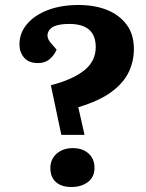

<svg xmlns="http://www.w3.org/2000/svg" viewBox="-20 -735 587 770"><path d="M184 -393Q272 -416 318 -453Q364 -490 364 -546Q364 -639 258 -639Q194 -639 177 -613.5Q160 -588 187 -559L207 -536Q198 -514 179.5 -498Q161 -482 133 -482Q95 -482 76.5 -504Q58 -526 58 -557Q58 -602 88 -638Q118 -674 171.5 -694.5Q225 -715 295 -715Q360 -715 409.5 -695Q459 -675 488 -636Q517 -597 517 -538Q517 -491 497 -447.5Q477 -404 428.5 -367.5Q380 -331 294 -305L319 -194H226ZM182 -61Q182 -97 207.5 -119Q233 -141 272 -141Q311 -141 335 -119.5Q359 -98 359 -62Q359 -25 332.5 -5Q306 15 267 15Q226 15 204 -5Q182 -25 182 -61Z"/></svg>

Font: Literata 7pt
Style: Bold Italic
Weight: 700
Italic angle: -2°
Designer: Latin by Veronika Burian and Jose Scaglione. Greek by Irene Vlachou. Cyrillic by Vera Evstafieva
Foundry: TypeTogether
Version: Version 3.002